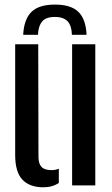

<svg xmlns="http://www.w3.org/2000/svg" viewBox="-20 -788 478 816"><path d="M213.5 -768.5Q281.5 -768.5 313.2 -737.5Q345 -706.5 348 -640H285.5Q285 -677.5 267.8 -696.8Q250.5 -716 213.5 -716Q175 -716 158.8 -696.2Q142.5 -676.5 141.5 -640H78.5Q82 -706.5 113.8 -737.5Q145.5 -768.5 213.5 -768.5ZM44.5 -129.5V-600H142.5L143.5 -121.5Q143.5 -92 156.5 -78.5Q169.5 -65 198.5 -65Q216.5 -65 230 -71V-10.5Q202.5 8 164.5 8Q106.5 8 75.5 -24.2Q44.5 -56.5 44.5 -129.5ZM286.5 0V-600H385V0Z"/></svg>

Font: Big Shoulders Stencil Text Thin SemiBold
Style: Regular
Weight: 600
Version: Version 2.001